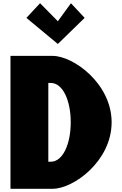

<svg xmlns="http://www.w3.org/2000/svg" viewBox="-20 -1172 758 1192"><path d="M228.8 -1152 143.8 -1061 339.1 -899 505.5 -1061 420.5 -1152 339.1 -1040ZM45 -825V0H306.9C436.7 0 673 -172 673 -413C673 -653 435.5 -825 306.9 -825ZM280 -168V-657H295.3C369.1 -657 419.2 -550 419.2 -412C418.7 -274 368.6 -168 295.3 -168Z"/></svg>

Font: Blink
Style: Wide
Weight: 400
Designer: Mew Too
Foundry: Cannot Into Space Fonts
Version: Version 001.000